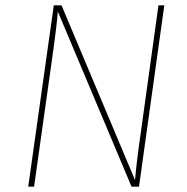

<svg xmlns="http://www.w3.org/2000/svg" viewBox="-20 -701 701 721"><path d="M502 0H474L197 -658Q195 -617 175 -476L108 0H86L182 -681H211L487 -25Q494 -103 509 -205L575 -681H597Z"/></svg>

Font: FiraGO Thin
Style: Italic
Weight: 100
Italic angle: -8°
Designer: bBox Type GmbH
Foundry: bBox Type GmbH
Version: Version 1.001